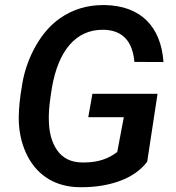

<svg xmlns="http://www.w3.org/2000/svg" viewBox="-20 -741 705 770"><path d="M611.8 -364.7H350.6L334 -271H476.6L450.2 -131.8C415 -103.5 370.6 -89.4 316.9 -89.4C314.5 -89.4 312 -89.4 309.6 -89.4C265.1 -89.8 231.4 -106.4 209 -138.7C186.5 -170.9 175.8 -212.9 175.8 -265.1C175.8 -269.5 175.8 -273.9 175.8 -278.3C176.3 -306.6 180.7 -343.3 188 -387.7C213.9 -540.5 286.1 -621.6 391.1 -621.6C393.1 -621.6 395.5 -621.6 397.5 -621.6C471.2 -619.1 511.7 -576.2 519 -492.7L635.7 -492.2C630.4 -564 607.9 -619.6 567.9 -659.2C527.3 -698.7 471.7 -719.2 400.4 -720.7C397.9 -720.7 395.5 -720.7 393.6 -720.7C329.1 -720.7 272 -703.1 221.7 -668.5C183.1 -641.6 150.9 -605 124 -558.1C97.2 -510.7 78.6 -460 69.3 -404.8C59.6 -349.6 55.2 -304.2 55.2 -269C55.2 -261.2 55.2 -253.9 55.7 -247.1C58.6 -196.8 70.8 -151.9 91.8 -112.3C133.8 -33.2 207 9.3 300.8 9.8C302.7 9.8 305.2 9.8 307.1 9.8C363.3 9.8 414.6 1.5 461.4 -15.6C507.8 -32.7 544.4 -58.6 570.3 -92.3Z"/></svg>

Font: Roboto Medium
Style: Italic
Weight: 500
Italic angle: -12°
Designer: Google
Version: Version 2.137; 2017